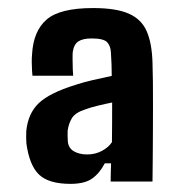

<svg xmlns="http://www.w3.org/2000/svg" viewBox="-20 -829 440 472"><path d="M153.3 -377Q99.8 -377 76.1 -399.7Q52.3 -422.3 44.9 -476.2Q44.4 -482 44.3 -491Q44.2 -499.9 44.6 -507.2Q49.1 -550.3 75.1 -575.2Q101.1 -600.2 164.9 -620.2Q186.2 -627.1 207.9 -632.1Q229.6 -637.2 254.7 -642.4Q254.7 -656.3 254.2 -670.3Q253.7 -684.3 252.7 -699.1Q252.2 -715.3 243.7 -724.9Q235.3 -734.5 205.1 -734.5Q184.1 -734.5 172.9 -727.4Q161.8 -720.4 158.9 -701.6Q158.4 -698.5 158.4 -685.1Q158.4 -671.7 158.9 -658.6Q159.4 -645.5 159.9 -642.8H59.8Q59.3 -645.6 58.8 -654.6Q58.3 -663.5 58.1 -674.8Q57.9 -686.1 58.8 -695.6Q62 -753 94.8 -781.1Q127.5 -809.2 208.9 -809.2Q265.3 -809.2 296.5 -795.5Q327.7 -781.8 340.6 -752.3Q353.5 -722.8 354.9 -675.3Q355.4 -655.2 355.9 -627.6Q356.3 -600 356.1 -568.6Q355.9 -537.1 355.9 -504.3Q355.9 -471.5 355.5 -440Q355 -408.5 354.9 -382.7H252Q252 -395 252.4 -405.9Q252.8 -416.9 253 -427.4H237.6Q224.8 -403 206.4 -390Q188 -377 153.3 -377ZM194.3 -449.3Q214 -449.3 230.4 -458Q246.8 -466.6 255.2 -479.6Q255.4 -505.3 255.6 -529.2Q255.7 -553.1 255.7 -577Q238.1 -573.5 220 -569.1Q201.8 -564.7 188.9 -559.8Q164.5 -551.8 156.5 -538.1Q148.5 -524.3 146.3 -507.6Q146 -502.5 146.2 -495.1Q146.5 -487.8 146.6 -484.4Q147 -466.2 160.6 -457.7Q174.2 -449.3 194.3 -449.3Z"/></svg>

Font: Big Shoulders Thin
Style: Regular
Weight: 100
Version: Version 2.002